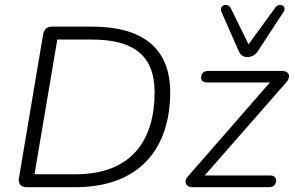

<svg xmlns="http://www.w3.org/2000/svg" viewBox="-20 -781 1232 801"><path d="M91 0H293C570 0 690 -170 690 -396C690 -582 572 -670 364 -670H198C177 -670 164 -660 160 -638L59 -38C55 -14 68 0 91 0ZM295 -54H124L219 -616H363C537 -616 625 -550 625 -396C625 -202 534 -54 295 -54ZM781 0H1103C1121 0 1132 -11 1132 -29C1132 -41 1122 -49 1106 -49H834L1173 -436C1196 -461 1186 -485 1158 -485H848C830 -485 819 -475 819 -457C819 -445 828 -437 845 -437H1106L764 -45C744 -24 756 0 781 0ZM1012 -543C1029 -543 1046 -551 1058 -571L1162 -730C1180 -756 1146 -772 1129 -750L1017 -596L942 -748C929 -772 892 -759 904 -731L975 -570C983 -550 996 -543 1012 -543Z"/></svg>

Font: SN Pro Light
Style: Italic
Weight: 300
Italic angle: -8.99998°
Designer: Tobias Whetton
Foundry: Supernotes
Version: Version 1.001;Glyphs 3.2 (3249)